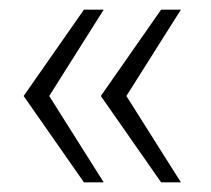

<svg xmlns="http://www.w3.org/2000/svg" viewBox="-20 -467 438 398"><path d="M154 -89 29 -268 154 -447H195L82 -268L195 -89ZM314 -89 189 -268 314 -447H355L242 -268L355 -89Z"/></svg>

Font: Mulish ExtraLight
Style: Regular
Weight: 200
Designer: Vernon Adams
Foundry: Vernon Adams
Version: Version 3.603